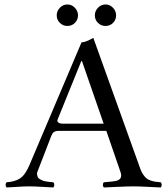

<svg xmlns="http://www.w3.org/2000/svg" viewBox="-20 -826 739 851"><path d="M278.8 -806.2Q297.9 -806.2 311.8 -791.7Q325.7 -777.3 325.7 -757.8Q325.7 -738.3 312 -724.6Q298.3 -710.9 278.8 -710.9Q259.3 -710.9 245.4 -724.6Q231.4 -738.3 231.4 -757.8Q231.4 -777.3 245.4 -791.7Q259.3 -806.2 278.8 -806.2ZM447.8 -806.2Q466.8 -806.2 480.7 -791.7Q494.6 -777.3 494.6 -757.8Q494.6 -738.3 481 -724.6Q467.3 -710.9 447.8 -710.9Q428.2 -710.9 414.3 -724.6Q400.4 -738.3 400.4 -757.8Q400.4 -777.3 414.3 -791.7Q428.2 -806.2 447.8 -806.2ZM260.7 -277.8H439.5L343.3 -555.2H340.3L235.4 -296.4Q231.9 -288.1 238.5 -283Q245.1 -277.8 260.7 -277.8ZM147.5 -68.8Q143.1 -60.1 144.3 -53Q145.5 -45.9 147.5 -41Q149.4 -36.1 156 -32.2Q162.6 -28.3 168.5 -25.9Q174.3 -23.4 183.3 -22Q192.4 -20.5 199.7 -19.5Q207 -18.6 216.3 -18.1Q220.7 -13.7 220.7 -6.6Q220.7 0.5 216.3 4.9Q201.7 4.4 166.5 2.2Q131.3 0 108.4 0Q86.9 0 55.9 2.2Q24.9 4.4 9.3 4.9Q4.9 0.5 4.9 -6.6Q4.9 -13.7 9.3 -18.1Q45.9 -20.5 68.6 -35.2Q91.3 -49.8 109.4 -91.8L341.3 -638.2Q358.9 -638.2 393.6 -658.2L602.5 -76.2Q607.9 -61.5 615.5 -51Q623 -40.5 630.4 -34.7Q637.7 -28.8 649.7 -25.1Q661.6 -21.5 669.7 -20.5Q677.7 -19.5 692.4 -18.1Q696.8 -13.7 696.8 -6.6Q696.8 0.5 692.4 4.9Q679.2 4.4 637 2.2Q594.7 0 571.3 0Q548.8 0 500.7 2.2Q452.6 4.4 440.4 4.9Q436 0.5 436 -6.6Q436 -13.7 440.4 -18.1Q488.3 -21.5 500 -25.9Q523.9 -34.7 514.6 -62L451.2 -246.1H242.7Q226.1 -246.1 219 -240.7Q211.9 -235.4 207.5 -224.1Z"/></svg>

Font: Linux Libertine Display G
Style: Regular
Weight: 400
Designer: Philipp H. Poll
Foundry: Philipp H. Poll
Version: Version 5.0.9